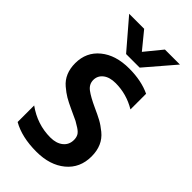

<svg xmlns="http://www.w3.org/2000/svg" viewBox="-271 -972 1059 1059"><g transform="rotate(45 259.0 -442.0)"><path d="M477 -189Q477 -99 412.5 -45.5Q348 8 243 8Q129 8 54 -35V-164Q140 -102 242 -102Q288 -102 316 -124.5Q344 -147 344 -185Q344 -203 337 -217Q330 -231 308.5 -245Q287 -259 275.5 -265Q264 -271 228 -287Q218 -292 213 -294Q176 -311 153 -324.5Q130 -338 103 -361Q76 -384 62.5 -416Q49 -448 49 -489Q49 -575 112.5 -627Q176 -679 281 -679Q376 -679 445 -646V-524Q370 -569 285 -569Q238 -569 211.5 -548Q185 -527 185 -494Q185 -461 213.5 -439.5Q242 -418 299 -392Q339 -374 364 -360.5Q389 -347 418.5 -323Q448 -299 462.5 -265.5Q477 -232 477 -189ZM318 -723H212L67 -892H184L265 -793L346 -892H463Z"/></g></svg>

Font: Hind Madurai SemiBold
Style: Regular
Weight: 600
Designer: Jyotish Sonowal
Foundry: Indian Type Foundry
Version: Version 1.001;PS 1.0;hotconv 1.0.86;makeotf.lib2.5.63406; tt